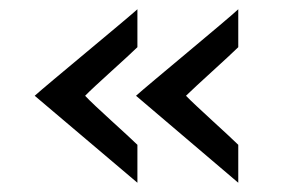

<svg xmlns="http://www.w3.org/2000/svg" viewBox="-20 -449 646 415"><path d="M55 -242 277 -54V-136C258 -155 182 -222 164 -242C182 -261 258 -328 277 -347V-429C254 -408 78 -263 55 -242ZM274 -242 495 -54V-136C476 -155 401 -222 382 -242C401 -261 476 -328 495 -347V-429C473 -408 297 -263 274 -242Z"/></svg>

Font: Hejaz
Style: Regular
Weight: 400
Designer: Bandar Raffah (Arabic) and Santiago Orozco (Latin)
Foundry: Caramella and Typemade
Version: Version 1.010;hotconv 1.0.109;makeotfexe 2.5.65596